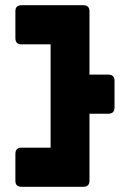

<svg xmlns="http://www.w3.org/2000/svg" viewBox="-20 -716 466 736"><path d="M62 0Q39 0 39 -23V-126Q39 -150 62 -150H174V-546H62Q39 -546 39 -570V-673Q39 -696 62 -696H299Q323 -696 323 -673V-430H395Q419 -430 419 -406V-304Q419 -280 395 -280H323V-23Q323 0 299 0Z"/></svg>

Font: AL Dynamic
Style: Bold
Weight: 700
Version: Version 1.000; ttfautohint (v1.8.2) -l 8 -r 50 -G 200 -x 14 